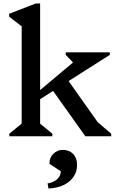

<svg xmlns="http://www.w3.org/2000/svg" viewBox="-20 -785 680 1106"><path d="M33.6 0V-14.7L120.9 -86L104.9 -58V-666.7L147.9 -600.1L32.7 -689V-705.6L186.3 -765H211.1V-52.7L196 -85.3L281.5 -14.7V0ZM471.6 0 259.8 -297.7 346.7 -358.3 566.6 -47.7 502.3 -51.8V-116.1L620.5 -14.7V0ZM193.2 -202.3V-251L428.9 -449L441.7 -398.2H426.8L358.6 -468.9V-483.6H612.6V-468.9ZM259.4 301 254.1 271.7Q288.7 265.9 309.5 247.1Q330.2 228.3 330.2 201.5L265.2 159.1V153.9Q265.2 122.5 287.7 100.5Q310.3 78.5 342.4 78.5Q379.2 78.5 401.5 102.1Q423.9 125.8 423.9 165.8Q423.9 204.4 403.5 233.8Q383.2 263.3 346.6 280.9Q310 298.5 259.4 301Z"/></svg>

Font: Platypi Light
Style: Regular
Weight: 300
Designer: David Sargent
Foundry: Bolt Cutter Type
Version: Version 1.200